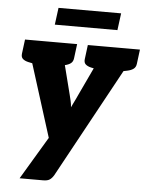

<svg xmlns="http://www.w3.org/2000/svg" viewBox="-58 -736 726 947"><g transform="rotate(5 305.5 -262.0)"><path d="M75 165 201 -46 52 -519H189Q207 -519 216 -511Q225 -503 228 -492L285 -268Q289 -252 292.5 -237Q296 -222 297 -206Q299 -211 305.5 -224Q312 -237 318.5 -250.5Q325 -264 327 -269L432 -492Q437 -503 450 -511Q463 -519 476 -519H601L244 135Q235 150 224 157.5Q213 165 191 165ZM168 -481 173 -519H247L242 -481ZM419 -481 424 -519H498L493 -481ZM139 -519 110 -401 67 -410Q50 -414 40.5 -422.5Q31 -431 33 -448L42 -519ZM300 -519 291 -448Q289 -431 277.5 -422.5Q266 -414 247 -410L202 -401L203 -519ZM450 -519 421 -401 378 -410Q361 -414 351.5 -422.5Q342 -431 344 -448L353 -519ZM611 -519 602 -448Q600 -431 588.5 -422.5Q577 -414 558 -410L513 -401L514 -519ZM182 -605 193 -689H503L492 -605Z"/></g></svg>

Font: Aleo Black
Style: Italic
Weight: 900
Italic angle: -7°
Designer: Alessio Laiso
Foundry: Alessio Laiso
Version: Version 2.001;gftools[0.9.29]